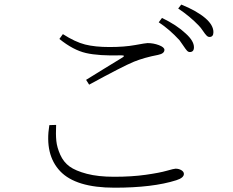

<svg xmlns="http://www.w3.org/2000/svg" viewBox="-20 -830 1040 857"><path d="M200.2 -271.5 230.5 -272.5Q228.5 -230.5 231.4 -201.2Q234.4 -171.9 249 -139.2Q263.7 -106.4 290.5 -86.9Q317.4 -67.4 367.7 -54.2Q418 -41 489.3 -41Q568.4 -41 630.4 -49.8Q692.4 -58.6 724.6 -67.9Q756.8 -77.1 763.7 -77.1Q778.3 -77.1 789.6 -70.3Q800.8 -63.5 800.8 -53.7Q800.8 -36.1 766.6 -25.4Q662.1 7.8 491.2 7.8Q318.4 7.8 248.5 -65.9Q178.7 -139.6 200.2 -271.5ZM377.9 -452.1 364.3 -473.6Q390.6 -490.2 448.2 -525.4Q505.9 -560.5 526.4 -573.2Q542 -583 521.5 -583Q420.9 -580.1 363.8 -593.3Q306.6 -606.4 245.1 -656.2L260.7 -677.7Q315.4 -642.6 359.9 -631.3Q404.3 -620.1 468.8 -620.1Q535.2 -620.1 583 -628.9Q630.9 -637.7 638.7 -637.7Q665 -637.7 689.5 -628.4Q713.9 -619.1 713.9 -607.4Q713.9 -590.8 685.5 -585Q624 -573.2 578.1 -554.7Q528.3 -534.2 377.9 -452.1ZM775.4 -792 789.1 -809.6Q857.4 -782.2 896.5 -749Q932.6 -717.8 932.6 -686.5Q932.6 -665 915 -665Q908.2 -665 901.9 -671.4Q895.5 -677.7 885.7 -692.4Q876 -707 867.2 -715.8Q828.1 -756.8 775.4 -792ZM688.5 -730.5 703.1 -750Q769.5 -717.8 808.6 -680.7Q845.7 -647.5 845.7 -619.1Q845.7 -597.7 827.1 -597.7Q820.3 -597.7 814.5 -604Q808.6 -610.4 798.3 -626Q788.1 -641.6 781.2 -650.4Q736.3 -699.2 688.5 -730.5Z"/></svg>

Font: GenYoMin TW TTF ExtraLight
Style: Regular
Weight: 250
Version: Version 1.300